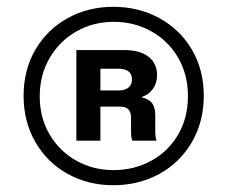

<svg xmlns="http://www.w3.org/2000/svg" viewBox="-20 -758 668 564"><path d="M49.3 -476.4Q49.3 -553 84.1 -612.3Q118.9 -671.6 179 -704.8Q239.1 -738 313 -738Q387.1 -738 447.9 -704.8Q508.7 -671.6 543.6 -612.3Q578.6 -553 578.6 -476.4Q578.6 -400.6 543.6 -340.4Q508.7 -280.3 447.9 -247.1Q387.1 -213.9 313 -213.9Q239.1 -213.9 179 -247.1Q118.9 -280.3 84.1 -340.4Q49.3 -400.6 49.3 -476.4ZM532.1 -475.4Q532.1 -539 503.2 -588.7Q474.3 -638.4 424.2 -666.1Q374.1 -693.9 314.3 -693.9Q254.1 -693.9 204.6 -665.8Q155 -637.7 125.9 -587.9Q96.7 -538 96.7 -474.7Q96.7 -412.1 125.9 -362.8Q155 -313.4 204.4 -285.9Q253.7 -258.3 313.6 -258.3Q374.4 -258.3 424.5 -285.9Q474.6 -313.4 503.4 -362.8Q532.1 -412.1 532.1 -475.4ZM204.3 -611H343.9Q391.9 -611 416.6 -591.1Q441.4 -571.3 441.4 -537.3Q441.4 -513.7 429.1 -496.7Q416.9 -479.7 396.3 -473V-472Q418 -467 427.1 -454.4Q436.1 -441.9 436.1 -419.6V-374.3Q436.1 -353.7 439.9 -344.7H369.1Q366.6 -348.7 365.7 -356.3Q364.9 -363.9 364.9 -374.7V-413.3Q364.9 -428.4 357.3 -436.6Q349.7 -444.9 331.4 -444.9H262.9V-492.3H327.9Q347.9 -492.3 357.8 -501.1Q367.7 -509.9 367.7 -524.6Q367.7 -540.7 357.3 -548.4Q346.9 -556.1 327.9 -556.1H274.9V-344.7H204.3Z"/></svg>

Font: Mona Sans VF XLt
Style: Regular
Weight: 200
Designer: Deni Anggara
Foundry: GitHub
Version: Version 2.000;Glyphs 3.2.3 (3260)